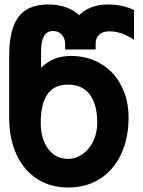

<svg xmlns="http://www.w3.org/2000/svg" viewBox="-20 -820 640 858"><path d="M21 -294V-568.5Q21 -651.5 40.2 -702.5Q59.5 -753.5 98.2 -776.8Q137 -800 197 -800Q240.5 -800 276 -787Q311.5 -774 334 -752Q354 -774 387.5 -787Q421 -800 463.5 -800Q527.5 -800 579 -775V-642Q546.5 -663.5 520 -671.8Q493.5 -680 469 -680Q439.5 -680 423.5 -665.5Q407.5 -651 407.5 -626V-599H271V-624.5Q271 -647 256.8 -664.2Q242.5 -681.5 217 -681.5Q189.5 -681.5 176.5 -658.5Q163.5 -635.5 163.5 -589V-517.5Q193 -545.5 225.2 -557.8Q257.5 -570 297.5 -570Q372.5 -570 431 -535Q489.5 -500 522 -437.2Q554.5 -374.5 554.5 -294Q554.5 -202.5 521.5 -131.8Q488.5 -61 427.5 -21.5Q366.5 18 286 18Q205.5 18 145.8 -20.5Q86 -59 53.5 -129.8Q21 -200.5 21 -294ZM414.5 -271Q414.5 -354.5 380.8 -398.2Q347 -442 283.5 -442Q162 -442 162 -271Q162 -223.5 177 -187Q192 -150.5 219.5 -130.2Q247 -110 282.5 -110Q318.5 -110 349 -131.2Q379.5 -152.5 397 -189.5Q414.5 -226.5 414.5 -271Z"/></svg>

Font: JuliaMono ExtraBold
Style: Regular
Weight: 800
Monospace: yes
Designer: cormullion
Foundry: corm
Version: Version 0.055; ttfautohint (v1.8.4)